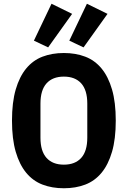

<svg xmlns="http://www.w3.org/2000/svg" viewBox="-20 -993 682 1025"><path d="M321 12Q258 12 207 -7.5Q156 -27 120 -70.5Q84 -114 64 -182.5Q44 -251 44 -349Q44 -447 64 -515.5Q84 -584 120 -627.5Q156 -671 207 -690.5Q258 -710 321 -710Q384 -710 435 -690.5Q486 -671 522 -627.5Q558 -584 578 -515.5Q598 -447 598 -349Q598 -251 578 -182.5Q558 -114 522 -70.5Q486 -27 435 -7.5Q384 12 321 12ZM321 -114Q381 -114 413.5 -150Q446 -186 446 -258V-440Q446 -512 413.5 -548Q381 -584 321 -584Q261 -584 228.5 -548Q196 -512 196 -440V-258Q196 -186 228.5 -150Q261 -114 321 -114ZM237 -740 161 -776 255 -973 365 -919ZM426 -740 350 -776 444 -973 554 -919Z"/></svg>

Font: IBM Plex Sans Cond
Style: Bold
Weight: 700
Width: 3
Designer: Mike Abbink, Paul van der Laan, Pieter van Rosmalen
Foundry: Bold Monday
Version: Version 1.3